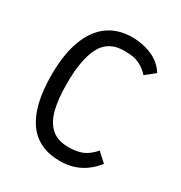

<svg xmlns="http://www.w3.org/2000/svg" viewBox="-175 -861 950 1006"><g transform="rotate(30 300.0 -358.0)"><path d="M67 -352Q67 -475 98.5 -560.5Q130 -646 190.2 -690Q250.5 -734 337 -734Q400 -734 455.8 -710Q511.5 -686 542 -636L485 -591Q460 -618 435.2 -631Q410.5 -644 387.5 -647.8Q364.5 -651.5 334 -651.5Q240 -651.5 199.8 -576.2Q159.5 -501 159.5 -353Q159.5 -259.5 175.5 -197Q191.5 -134.5 229.2 -101Q267 -67.5 331 -67.5Q382 -67.5 416.2 -81.5Q450.5 -95.5 484 -134L538 -85Q458 18 330 18Q198 18 132.5 -75.5Q67 -169 67 -352Z"/></g></svg>

Font: JuliaMono
Style: Regular
Weight: 400
Monospace: yes
Designer: cormullion
Foundry: corm
Version: Version 0.055; ttfautohint (v1.8.4)